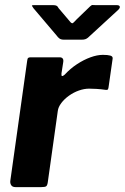

<svg xmlns="http://www.w3.org/2000/svg" viewBox="-20 -764 509 784"><path d="M43 0Q31 0 26 -7.5Q21 -15 22 -25L91 -516Q92 -525 95 -527.5Q98 -530 105 -530H224Q232 -530 236 -525Q240 -520 238 -509L231 -464Q230 -454 233.5 -453.5Q237 -453 244 -459Q267 -484 294.5 -502Q322 -520 349.5 -530Q377 -540 400 -540Q420 -540 430.5 -537Q441 -534 440 -525L424 -413Q423 -402 420.5 -399Q418 -396 412 -397Q392 -400 373.5 -401Q355 -402 344 -402Q324 -402 302.5 -394.5Q281 -387 262 -373.5Q243 -360 230.5 -343.5Q218 -327 216 -311L175 -19Q173 -6 168 -3Q163 0 149 0H43ZM348 -738Q354 -744 358.5 -743.5Q363 -743 371 -743H457Q467 -743 469 -737.5Q471 -732 463 -724L339 -610Q334 -606 328.5 -604Q323 -602 314 -602H241Q229 -602 222.5 -607Q216 -612 212 -618L117 -730Q112 -737 110.5 -740Q109 -743 117 -743H198Q206 -743 211 -740.5Q216 -738 219 -731L264 -678Q273 -666 278 -670Q283 -674 293 -685Z"/></svg>

Font: Libre Franklin Thin
Style: Bold Italic
Weight: 700
Italic angle: -8°
Version: Version 3.000